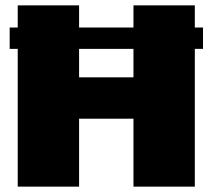

<svg xmlns="http://www.w3.org/2000/svg" viewBox="-20 -695 800 715"><path d="M16 -513H736V-592.5H16ZM46 0H274.5V-253H477V0H705.5V-675H477V-407H274.5V-675H46Z"/></svg>

Font: Anybody UltraCondensed Thin Black
Style: Regular
Weight: 900
Version: Version 1.111